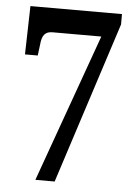

<svg xmlns="http://www.w3.org/2000/svg" viewBox="-52 -754 560 794"><g transform="rotate(5 228.0 -357.0)"><path d="M125 0H205L422 -671V-714H42L37 -513H90L96 -561C99 -597 112 -614 142 -614H345Z"/></g></svg>

Font: Noto Serif Bengali ExtraCondensed
Style: Bold
Weight: 700
Width: 2
Designer: Juan Bruce, Universal Thirst, Indian Type Foundry and the Monotype Design Team.
Foundry: Monotype Imaging Inc.
Version: Version 2.003